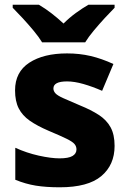

<svg xmlns="http://www.w3.org/2000/svg" viewBox="-20 -879 546 816"><path d="M467 -259Q467 -178 410.5 -130.5Q354 -83 234 -83Q176 -83 132.5 -90Q89 -97 45 -115V-251Q93 -229 145 -217.5Q197 -206 233 -206Q271 -206 288 -216Q305 -226 305 -244Q305 -257 296.5 -267Q288 -277 262.5 -289.5Q237 -302 187 -323Q138 -344 106.5 -366Q75 -388 59.5 -418.5Q44 -449 44 -495Q44 -573 104.5 -612.5Q165 -652 265 -652Q318 -652 365 -641Q412 -630 462 -607L414 -493Q373 -511 334.5 -522Q296 -533 265 -533Q207 -533 207 -503Q207 -492 215.5 -482.5Q224 -473 248.5 -462Q273 -451 320 -431Q367 -412 400 -390.5Q433 -369 450 -338Q467 -307 467 -259ZM159 -699Q145 -722 122.5 -749Q100 -776 76.5 -801.5Q53 -827 34 -846V-859H145Q172 -843 197.5 -823.5Q223 -804 250 -779Q275 -804 302.5 -824Q330 -844 356 -859H467V-846Q449 -828 425.5 -802.5Q402 -777 379 -749.5Q356 -722 342 -699Z"/></svg>

Font: Noto Sans Kannada UI ExtraBold
Style: Regular
Weight: 800
Designer: Jelle Bosma - Monotype Design Team
Foundry: Monotype Imaging Inc.
Version: Version 2.005; ttfautohint (v1.8.4.7-5d5b)